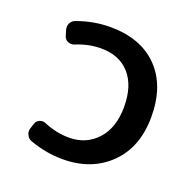

<svg xmlns="http://www.w3.org/2000/svg" viewBox="-103 -656 734 743"><g transform="rotate(20 264.5 -284.0)"><path d="M121.1 -444.3Q108.4 -439.5 95.7 -444.8Q83 -450.2 79.1 -462.9L72.3 -485.4Q70.3 -491.2 70.3 -497.1Q70.3 -505.9 73.2 -512.7Q80.1 -526.4 93.8 -531.2Q161.1 -555.7 229.5 -555.7Q355.5 -555.7 426.3 -483.4Q497.1 -411.1 497.1 -283.2Q497.1 -158.2 422.9 -85Q348.6 -11.7 229.5 -11.7Q161.1 -11.7 93.8 -36.1Q80.1 -41 74.2 -54.7Q70.3 -61.5 70.3 -69.3Q70.3 -76.2 72.3 -82L79.1 -102.5Q83 -115.2 95.7 -120.6Q108.4 -126 121.1 -120.1Q172.9 -98.6 224.6 -98.6Q294.9 -98.6 339.8 -147.9Q384.8 -197.3 384.8 -283.2Q384.8 -370.1 342.3 -418Q299.8 -465.8 224.6 -465.8Q172.9 -465.8 121.1 -444.3Z"/></g></svg>

Font: Gen Jyuu GothicL Medium
Style: Regular
Weight: 500
Designer: [Source Han Sans]
Ryoko NISHIZUKA  (kana & ideographs); Paul D. Hunt (Latin, Greek & Cyrillic); Wenlong ZHANG  (bopomofo
Version: Version 1.002.20150607